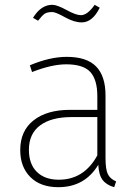

<svg xmlns="http://www.w3.org/2000/svg" viewBox="-20 -767 571 797"><path d="M224 -21Q329 -21 384 -122V-281H277Q193 -281 146.5 -246.5Q100 -212 100 -145Q100 -86 133 -53.5Q166 -21 224 -21ZM418 -371V-111Q418 -63 428 -43.5Q438 -24 462 -14L454 10Q422 1 406 -20Q390 -41 388 -83Q332 10 222 10Q148 10 106 -32Q64 -74 64 -144Q64 -224 119.5 -267.5Q175 -311 270 -311H384V-368Q384 -436 355 -468Q326 -500 255 -500Q195 -500 113 -468L104 -496Q187 -531 257 -531Q340 -531 379 -491Q418 -451 418 -371ZM197 -717Q176 -717 165.5 -710Q155 -703 138 -681L117 -693Q150 -747 197 -747Q217 -747 256 -725.5Q295 -704 316 -704Q343 -704 373 -747L394 -735Q364 -674 319 -674Q288 -674 249.5 -695.5Q211 -717 197 -717Z"/></svg>

Font: FiraSans
Style: Regular
Weight: 200
Designer: Carrois Corporate & Edenspiekermann AG
Foundry: Carrois Corporate GbR & Edenspiekermann AG
Version: Version 3.106;PS 003.106;hotconv 1.0.70;makeotf.lib2.5.58329